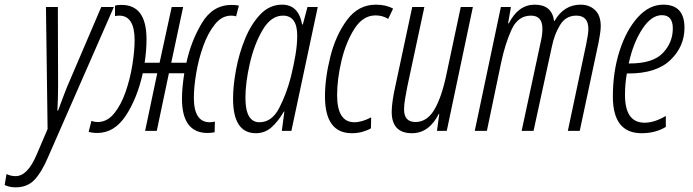

<svg xmlns="http://www.w3.org/2000/svg" viewBox="-123 -561 2970 823"><path d="M82 115 365 -531H311L163 -185Q156 -166 145.5 -139.5Q135 -113 126 -87H123Q126 -143 126 -190L125 -531H74L81 -8L34 102Q-5 194 -56 194Q-77 194 -95 185L-103 232Q-83 242 -56 242Q-6 242 24.5 210Q55 178 82 115Z M489 -247H551L499 0H549L601 -247H667Q657 -184 657 -138Q657 9 767 9Q781 9 797 6L798 -40Q787 -37 776 -37Q708 -37 708 -142Q708 -187 718 -247Q728 -307 748 -363Q768 -419 798 -456.5Q828 -494 868 -494Q881 -494 889 -491L901 -537Q886 -540 870 -540Q789 -540 742.5 -462.5Q696 -385 676 -292H611L662 -531H613L561 -292H497Q505 -343 505 -393Q505 -540 398 -540Q379 -540 370 -537V-492Q380 -494 388 -494Q454 -494 454 -389Q454 -343 444.5 -283.5Q435 -224 415.5 -167.5Q396 -111 366 -74.5Q336 -38 296 -38Q281 -38 269 -43L257 4Q273 9 294 9Q367 9 416 -65Q465 -139 489 -247Z M929 -142Q929 -207 948 -289.5Q967 -372 1003 -433Q1039 -494 1090 -494Q1151 -494 1151 -408Q1151 -370 1143.5 -325.5Q1136 -281 1124 -232Q1105 -158 1073.5 -97.5Q1042 -37 989 -37Q929 -37 929 -142ZM1094 -83H1096L1085 0H1126L1239 -531H1195L1175 -456H1172Q1157 -541 1086 -541Q1033 -541 993.5 -500Q954 -459 928 -396Q902 -333 889 -263.5Q876 -194 876 -138Q876 10 974 10Q1012 10 1040.5 -15Q1069 -40 1094 -83Z M1467 -11 1468 -58Q1428 -37 1396 -37Q1322 -37 1322 -153Q1322 -222 1341 -301.5Q1360 -381 1396.5 -438Q1433 -495 1487 -495Q1517 -495 1541 -480L1562 -524Q1532 -541 1488 -541Q1413 -541 1364.5 -475.5Q1316 -410 1293 -318Q1270 -226 1270 -148Q1270 10 1385 10Q1409 10 1430.5 4Q1452 -2 1467 -11Z M1758 -73H1760L1750 0H1792L1904 -531H1852L1791 -244Q1770 -143 1738.5 -90.5Q1707 -38 1658 -38Q1609 -38 1609 -92Q1609 -113 1613.5 -138.5Q1618 -164 1623 -190L1696 -531H1644L1571 -189Q1565 -163 1560.5 -133Q1556 -103 1556 -82Q1556 10 1643 10Q1716 10 1758 -73Z M1964 0 2025 -292Q2042 -373 2069.5 -433.5Q2097 -494 2153 -494Q2202 -494 2202 -438Q2202 -413 2196 -387L2113 0H2164L2243 -363Q2253 -413 2277.5 -453.5Q2302 -494 2347 -494Q2399 -494 2399 -437Q2399 -416 2390 -373L2311 0H2362L2443 -380Q2446 -396 2449 -415Q2452 -434 2452 -449Q2452 -495 2427.5 -518Q2403 -541 2366 -541Q2294 -541 2254 -471H2252Q2243 -541 2169 -541Q2099 -541 2058 -461H2055L2067 -531H2024L1912 0Z M2731 -17V-64Q2682 -35 2640 -35Q2556 -35 2556 -154Q2556 -202 2564 -246H2571Q2691 -246 2751 -304Q2811 -362 2811 -442Q2811 -541 2720 -541Q2660 -541 2611 -487Q2562 -433 2533 -343.5Q2504 -254 2504 -147Q2504 10 2627 10Q2687 10 2731 -17ZM2714 -496Q2761 -496 2761 -439Q2761 -379 2718.5 -334Q2676 -289 2576 -289H2572Q2591 -377 2630 -436.5Q2669 -496 2714 -496Z"/></svg>

Font: Noto Sans Display Condensed Light
Style: Italic
Weight: 300
Width: 3
Designer: Monotype Design team
Foundry: Monotype Imaging Inc.
Version: 1.000